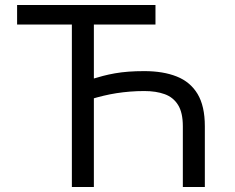

<svg xmlns="http://www.w3.org/2000/svg" viewBox="-20 -747 940 767"><path d="M601.1 -727.1V-648.9H48.3V-727.1ZM798.3 0H710.4V-242.7Q710.4 -296.9 691.4 -327.6Q672.4 -358.4 637.9 -370.8Q603.5 -383.3 556.6 -383.3Q527.3 -383.3 499.8 -381.1Q472.2 -378.9 445.6 -374.8Q418.9 -370.6 393.6 -364.5Q368.2 -358.4 343.8 -351.1V-430.2Q367.7 -437.5 390.9 -443.6Q414.1 -449.7 439.2 -454.1Q464.4 -458.5 492.9 -460.7Q521.5 -462.9 556.6 -462.9Q631.8 -462.9 686 -441.4Q740.2 -419.9 769.3 -371.6Q798.3 -323.2 798.3 -242.7ZM355 0H267.1V-727.1H355Z"/></svg>

Font: Sahel VF Regular
Style: Regular
Weight: 400
Foundry: Saber Rastikerdar (saber.rastikerdar@gmail.com)
Version: Version 3.4.0